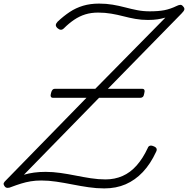

<svg xmlns="http://www.w3.org/2000/svg" viewBox="-26 -1031 1046 1068"><path d="M554 17Q511 17 466.5 10.5Q422 4 376.5 -5Q331 -14 287.5 -20.5Q244 -27 204 -27Q172 -27 145 -22.5Q118 -18 92 -10Q66 -2 37 9Q27 14 16 14Q5 14 -1 4Q-8 -6 -5 -13Q-2 -20 9 -30L455 -487H269Q250 -487 258 -514Q261 -526 266 -531.5Q271 -537 278 -537H504L894 -933Q873 -927 850.5 -923.5Q828 -920 797 -920Q760 -920 726.5 -926Q693 -932 660.5 -940.5Q628 -949 593 -955Q558 -961 520 -961Q481 -961 448.5 -951Q416 -941 386.5 -921Q357 -901 330 -874Q321 -865 312 -865.5Q303 -866 293 -875Q284 -884 284.5 -892Q285 -900 294 -910Q328 -942 362 -964.5Q396 -987 436 -999Q476 -1011 525 -1011Q565 -1011 600.5 -1005Q636 -999 670 -990Q704 -981 737 -974.5Q770 -968 807 -968Q856 -968 889 -974.5Q922 -981 957 -998Q967 -1003 976 -1004Q985 -1005 992 -996Q1001 -987 999.5 -978.5Q998 -970 984 -956L574 -537H765Q784 -537 776 -510Q774 -497 768.5 -492Q763 -487 755 -487H525L107 -59Q134 -67 163.5 -71Q193 -75 228 -75Q268 -75 310 -69Q352 -63 394.5 -54.5Q437 -46 479 -39.5Q521 -33 561 -33Q612 -33 655.5 -52Q699 -71 734 -110.5Q769 -150 796 -208Q799 -217 807 -220Q815 -223 827 -218Q841 -213 844.5 -205Q848 -197 842 -186Q811 -119 768.5 -74Q726 -29 673 -6Q620 17 554 17Z"/></svg>

Font: Playwrite RO ExtraLight
Style: Regular
Weight: 250
Version: Version 1.002